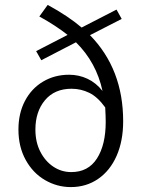

<svg xmlns="http://www.w3.org/2000/svg" viewBox="-20 -749 582 781"><path d="M481 -256Q481 -176 454.5 -115.5Q428 -55 379.5 -21.5Q331 12 268 12Q212 12 163 -16.5Q114 -45 84.5 -98.5Q55 -152 55 -222Q55 -288 81.5 -338.5Q108 -389 155 -417Q202 -445 261 -445Q301 -445 336 -428.5Q371 -412 397 -379Q372 -495 289 -577L148 -504L127 -541L255 -607Q207 -645 140 -682L174 -729Q257 -684 312 -637L454 -710L475 -672L346 -606Q481 -468 481 -256ZM410 -253Q410 -274 408 -312Q377 -355 343 -371.5Q309 -388 271 -388Q202 -388 163 -341.5Q124 -295 124 -222Q124 -171 144 -132Q164 -93 197 -71Q230 -49 270 -49Q339 -49 374.5 -104.5Q410 -160 410 -253Z"/></svg>

Font: Assistant-zap
Style: zap
Weight: 400
Designer: Hebrew By Ben Nathan, Latin by Paul Hunt
Version: Version 2.001